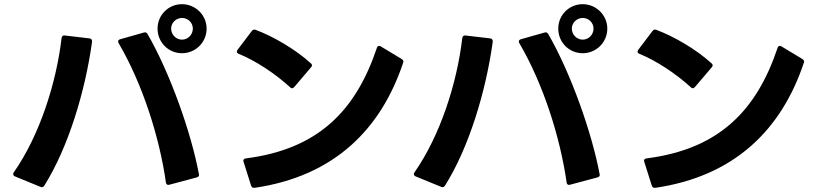

<svg xmlns="http://www.w3.org/2000/svg" viewBox="-20 -881 3960 920"><path d="M852 -626C917 -626 970 -678 970 -744C970 -808 917 -861 852 -861C787 -861 735 -809 735 -744C735 -678 787 -626 852 -626ZM43 -47C43 -42 46 -39 51 -36L173 14C181 18 187 16 192 9C307 -174 388 -442 421 -680C422 -690 418 -696 409 -697L290 -711C281 -712 276 -707 275 -698C250 -485 171 -234 46 -55C44 -52 43 -49 43 -47ZM546 -682C546 -680 547 -677 548 -675C663 -479 744 -224 775 -7C776 1 780 5 787 5C788 5 790 4 792 4L923 -31C930 -33 934 -37 934 -44C934 -45 934 -46 933 -47C897 -242 796 -529 687 -718C684 -723 680 -726 675 -726C673 -726 671 -725 669 -725L556 -693C549 -691 546 -687 546 -682ZM800 -744C800 -772 824 -795 852 -795C881 -795 904 -772 904 -744C904 -715 881 -691 852 -691C824 -691 800 -715 800 -744Z M1196 19H1200C1583 -37 1806 -263 1912 -581C1915 -588 1912 -593 1905 -598L1804 -659C1802 -660 1799 -661 1796 -661C1792 -661 1788 -658 1786 -652C1685 -350 1504 -166 1158 -122C1150 -121 1146 -117 1146 -111L1147 -106L1183 8C1185 15 1190 19 1196 19ZM1115 -633C1115 -629 1118 -625 1124 -623C1204 -591 1300 -527 1370 -463C1373 -460 1376 -458 1379 -458C1383 -458 1386 -460 1390 -464L1470 -558C1473 -561 1475 -565 1475 -568C1475 -571 1473 -575 1469 -578C1394 -646 1290 -706 1205 -738C1198 -741 1192 -739 1187 -733L1118 -642C1116 -639 1115 -636 1115 -633Z M2772 -626C2837 -626 2890 -678 2890 -744C2890 -808 2837 -861 2772 -861C2707 -861 2655 -809 2655 -744C2655 -678 2707 -626 2772 -626ZM1963 -47C1963 -42 1966 -39 1971 -36L2093 14C2101 18 2107 16 2112 9C2227 -174 2308 -442 2341 -680C2342 -690 2338 -696 2329 -697L2210 -711C2201 -712 2196 -707 2195 -698C2170 -485 2091 -234 1966 -55C1964 -52 1963 -49 1963 -47ZM2466 -682C2466 -680 2467 -677 2468 -675C2583 -479 2664 -224 2695 -7C2696 1 2700 5 2707 5C2708 5 2710 4 2712 4L2843 -31C2850 -33 2854 -37 2854 -44C2854 -45 2854 -46 2853 -47C2817 -242 2716 -529 2607 -718C2604 -723 2600 -726 2595 -726C2593 -726 2591 -725 2589 -725L2476 -693C2469 -691 2466 -687 2466 -682ZM2720 -744C2720 -772 2744 -795 2772 -795C2801 -795 2824 -772 2824 -744C2824 -715 2801 -691 2772 -691C2744 -691 2720 -715 2720 -744Z M3116 19H3120C3503 -37 3726 -263 3832 -581C3835 -588 3832 -593 3825 -598L3724 -659C3722 -660 3719 -661 3716 -661C3712 -661 3708 -658 3706 -652C3605 -350 3424 -166 3078 -122C3070 -121 3066 -117 3066 -111L3067 -106L3103 8C3105 15 3110 19 3116 19ZM3035 -633C3035 -629 3038 -625 3044 -623C3124 -591 3220 -527 3290 -463C3293 -460 3296 -458 3299 -458C3303 -458 3306 -460 3310 -464L3390 -558C3393 -561 3395 -565 3395 -568C3395 -571 3393 -575 3389 -578C3314 -646 3210 -706 3125 -738C3118 -741 3112 -739 3107 -733L3038 -642C3036 -639 3035 -636 3035 -633Z"/></svg>

Font: LINE Seed JP App_OTF Bold
Style: Regular
Weight: 700
Designer: LINE & Fontrix & Fontworks
Version: Version 1.009